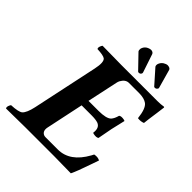

<svg xmlns="http://www.w3.org/2000/svg" viewBox="-228 -968 1106 1106"><g transform="rotate(45 324.5 -415.5)"><path d="M395.5 -365.2Q459.5 -365.2 479 -385.3Q492.2 -399.9 500 -429.2Q510.3 -437.5 535.2 -432.6Q541 -431.2 543 -429.2Q528.3 -368.7 522.9 -342.8Q518.6 -322.8 506.3 -254.9Q496.1 -246.6 471.2 -251.5Q465.3 -252.9 463.4 -254.9Q470.2 -300.3 438.5 -312.5Q419.4 -318.8 385.7 -318.8H304.7L256.3 -89.8Q249.5 -56.6 272.9 -44.9Q279.3 -42 287.1 -42H387.7Q485.8 -42 548.3 -154.8Q552.7 -162.6 556.2 -169.9Q582.5 -175.3 600.1 -165Q594.2 -149.4 582.5 -114.7Q554.7 -32.7 537.6 2Q536.6 2 399.9 0H165Q164.1 0 9.8 2Q2.9 -6.3 12.2 -25.4Q14.6 -29.8 16.6 -32.2Q74.7 -34.7 91.3 -48.3Q110.8 -65.9 123 -122.1L208 -522Q221.7 -585.9 203.1 -600.6Q189 -610.8 140.1 -612.8Q133.3 -621.1 143.1 -640.6Q145.5 -645 147.5 -647L301.3 -645H596.2Q623.5 -645 646 -648.9Q648.9 -647.5 649.4 -646Q649.4 -642.6 642.6 -594.2Q632.3 -523.4 630.4 -501Q610.4 -492.7 586.4 -496.1Q579.1 -566.4 553.2 -586.4Q531.2 -602.5 491.2 -603H406.2Q378.4 -603 360.8 -570.8Q356.4 -562 355 -554.2L314.5 -365.2ZM333 -817.9Q348.1 -827.6 362.8 -828.1Q377.9 -827.1 383.3 -815.9L421.4 -702.1Q421.9 -700.2 421.4 -696.8Q418 -685.1 404.3 -684.1Q399.4 -685.1 397.9 -686L316.9 -770Q312 -777.8 314 -790Q318.8 -807.6 333 -817.9ZM467.3 -824.2Q481 -832.5 492.2 -833Q511.7 -832 516.6 -820.8L548.8 -706.1Q549.3 -704.1 549.3 -702.1Q546.9 -695.3 541 -690.9Q534.2 -688 532.2 -688Q529.3 -688.5 524.9 -689.9L448.7 -775.9Q443.4 -782.2 445.8 -794.9Q451.2 -813.5 467.3 -824.2Z"/></g></svg>

Font: Linux Libertine Slanted O
Style: Bold Slanted
Weight: 700
Designer: Philipp H. Poll
Foundry: Philipp H. Poll
Version: Version 5.0.0